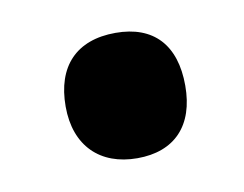

<svg xmlns="http://www.w3.org/2000/svg" viewBox="-36 -484 336 264"><g transform="rotate(-10 131.5 -351.5)"><path d="M53 -351C53 -296 86 -264 138 -264C190 -264 220 -295 220 -351C220 -408 191 -439 138 -439C83 -439 53 -407 53 -351Z"/></g></svg>

Font: Noto Sans Devanagari ExtraCondensed ExtraBold
Style: Regular
Weight: 800
Width: 2
Designer: Jelle Bosma - Monotype Design Team
Foundry: Monotype Imaging Inc.
Version: Version 2.004